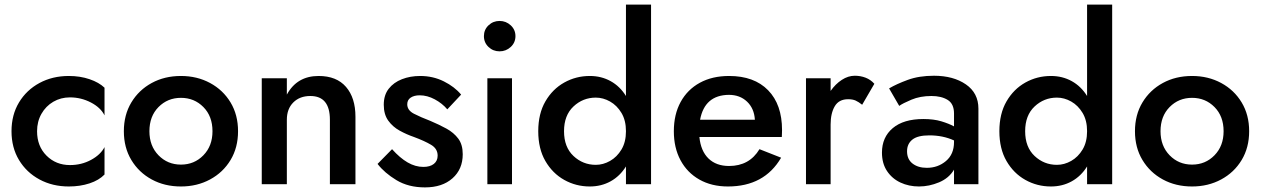

<svg xmlns="http://www.w3.org/2000/svg" viewBox="-20 -800 5480 834"><path d="M141 -230Q141 -165 182 -124Q223 -83 284 -83Q334 -83 375.5 -105.5Q417 -128 434 -161V-42Q410 -17 369 -3.5Q328 10 279 10Q208 10 151.5 -20.5Q95 -51 62.5 -105Q30 -159 30 -230Q30 -301 62.5 -355Q95 -409 151.5 -439.5Q208 -470 279 -470Q328 -470 369 -456Q410 -442 434 -419V-299Q417 -333 374.5 -355Q332 -377 284 -377Q244 -377 211.5 -358Q179 -339 160 -305.5Q141 -272 141 -230Z M518 -230Q518 -301 550.5 -355Q583 -409 639 -439.5Q695 -470 766 -470Q836 -470 892.5 -439.5Q949 -409 981.5 -355Q1014 -301 1014 -230Q1014 -159 981.5 -105Q949 -51 892.5 -20.5Q836 10 766 10Q695 10 639 -20.5Q583 -51 550.5 -105Q518 -159 518 -230ZM629 -230Q629 -166 668.5 -125.5Q708 -85 766 -85Q824 -85 863.5 -125.5Q903 -166 903 -230Q903 -295 863.5 -335Q824 -375 766 -375Q708 -375 668.5 -335Q629 -295 629 -230Z M1413 -280Q1413 -383 1328 -383Q1282 -383 1254 -355Q1226 -327 1226 -280V0H1117V-460H1226V-389Q1270 -470 1364 -470Q1442 -470 1483 -422.5Q1524 -375 1524 -293V0H1413Z M1683 -152Q1717 -114 1750.5 -94.5Q1784 -75 1819 -75Q1848 -75 1864.5 -88Q1881 -101 1881 -124Q1881 -154 1852.5 -171Q1824 -188 1778 -205Q1746 -216 1716 -232.5Q1686 -249 1666.5 -276Q1647 -303 1647 -345Q1647 -387 1668.5 -414.5Q1690 -442 1726 -456Q1762 -470 1805 -470Q1861 -470 1908 -446.5Q1955 -423 1983 -389L1923 -325Q1901 -351 1868.5 -368.5Q1836 -386 1803 -386Q1779 -386 1764 -376Q1749 -366 1749 -347Q1749 -321 1778 -306Q1807 -291 1849 -275Q1887 -259 1919 -241.5Q1951 -224 1970.5 -198Q1990 -172 1990 -130Q1990 -65 1945.5 -25.5Q1901 14 1826 14Q1754 14 1702 -17.5Q1650 -49 1620 -88Z M2082 -643Q2082 -671 2102 -690Q2122 -709 2150 -709Q2178 -709 2198.5 -690Q2219 -671 2219 -643Q2219 -615 2198.5 -596Q2178 -577 2150 -577Q2122 -577 2102 -596Q2082 -615 2082 -643ZM2097 -460H2204V0H2097Z M2318 -230Q2318 -306 2349 -359.5Q2380 -413 2431 -441.5Q2482 -470 2542 -470Q2592 -470 2632.5 -447.5Q2673 -425 2699 -383V-780H2808V0H2699V-77Q2673 -35 2632.5 -12.5Q2592 10 2542 10Q2482 10 2431 -18.5Q2380 -47 2349 -100.5Q2318 -154 2318 -230ZM2430 -230Q2430 -161 2471 -122.5Q2512 -84 2568 -84Q2600 -84 2630 -101Q2660 -118 2679.5 -150.5Q2699 -183 2699 -230Q2699 -277 2679.5 -309.5Q2660 -342 2630 -359Q2600 -376 2568 -376Q2512 -376 2471 -337.5Q2430 -299 2430 -230Z M3142 10Q3071 10 3018 -20Q2965 -50 2936 -104Q2907 -158 2907 -230Q2907 -303 2936.5 -357Q2966 -411 3020 -440.5Q3074 -470 3147 -470Q3256 -470 3316.5 -408Q3377 -346 3377 -235Q3377 -226 3376.5 -217.5Q3376 -209 3376 -205H3018Q3024 -144 3057.5 -111.5Q3091 -79 3147 -79Q3235 -79 3279 -152L3373 -115Q3300 10 3142 10ZM3146 -388Q3041 -387 3021 -280H3259Q3256 -329 3225 -358.5Q3194 -388 3146 -388Z M3725 -345Q3710 -357 3697 -363Q3684 -369 3664 -369Q3624 -369 3606 -338.5Q3588 -308 3588 -259V0H3481V-460H3588V-405Q3609 -435 3636.5 -453Q3664 -471 3693 -471Q3718 -471 3740 -462.5Q3762 -454 3778 -436Z M3886 -340 3842 -416Q3874 -435 3923 -453Q3972 -471 4037 -471Q4121 -471 4175.5 -433.5Q4230 -396 4230 -328V0H4124V-63Q4102 -26 4059 -8Q4016 10 3972 10Q3928 10 3891.5 -7Q3855 -24 3833 -57Q3811 -90 3811 -137Q3811 -204 3858 -243.5Q3905 -283 3991 -283Q4036 -283 4069 -273Q4102 -263 4124 -251V-307Q4124 -349 4096.5 -366Q4069 -383 4026 -383Q3977 -383 3939 -367Q3901 -351 3886 -340ZM3920 -143Q3920 -108 3944 -89.5Q3968 -71 4006 -71Q4054 -71 4089 -100.5Q4124 -130 4124 -183V-190Q4076 -212 4017 -212Q3966 -212 3943 -193.5Q3920 -175 3920 -143Z M4321 -230Q4321 -306 4352 -359.5Q4383 -413 4434 -441.5Q4485 -470 4545 -470Q4595 -470 4635.5 -447.5Q4676 -425 4702 -383V-780H4811V0H4702V-77Q4676 -35 4635.5 -12.5Q4595 10 4545 10Q4485 10 4434 -18.5Q4383 -47 4352 -100.5Q4321 -154 4321 -230ZM4433 -230Q4433 -161 4474 -122.5Q4515 -84 4571 -84Q4603 -84 4633 -101Q4663 -118 4682.5 -150.5Q4702 -183 4702 -230Q4702 -277 4682.5 -309.5Q4663 -342 4633 -359Q4603 -376 4571 -376Q4515 -376 4474 -337.5Q4433 -299 4433 -230Z M4910 -230Q4910 -301 4942.5 -355Q4975 -409 5031 -439.5Q5087 -470 5158 -470Q5228 -470 5284.5 -439.5Q5341 -409 5373.5 -355Q5406 -301 5406 -230Q5406 -159 5373.5 -105Q5341 -51 5284.5 -20.5Q5228 10 5158 10Q5087 10 5031 -20.5Q4975 -51 4942.5 -105Q4910 -159 4910 -230ZM5021 -230Q5021 -166 5060.5 -125.5Q5100 -85 5158 -85Q5216 -85 5255.5 -125.5Q5295 -166 5295 -230Q5295 -295 5255.5 -335Q5216 -375 5158 -375Q5100 -375 5060.5 -335Q5021 -295 5021 -230Z"/></svg>

Font: Jost* Medium
Style: Regular
Weight: 500
Version: Version 3.7